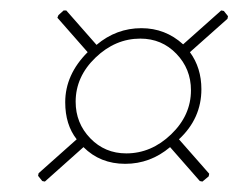

<svg xmlns="http://www.w3.org/2000/svg" viewBox="-20 -551 476 368"><path d="M409 -530 417 -520 416 -515 344 -451Q366 -421 366 -380Q366 -324 323 -284L381 -218L380 -213L368 -203L363 -204L306 -269Q268 -237 220 -237Q172 -237 140 -269L66 -203L61 -204L53 -214L54 -219L127 -284Q105 -312 105 -355Q105 -408 148 -451L90 -517L92 -522L102 -531H107L165 -465Q203 -497 251 -497Q297 -497 331 -466L404 -531ZM249 -477Q201 -477 163 -440.5Q125 -404 125 -356Q125 -315 153 -286Q181 -257 222 -257Q270 -257 308 -293.5Q346 -330 346 -378Q346 -419 318 -448Q290 -477 249 -477Z"/></svg>

Font: Alegreya Sans SC Thin
Style: Italic
Weight: 100
Italic angle: -7°
Designer: Juan Pablo del Peral
Foundry: Huerta Tipografica
Version: Version 2.007